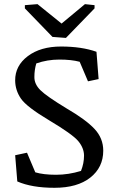

<svg xmlns="http://www.w3.org/2000/svg" viewBox="-20 -896 561 927"><path d="M478.5 -168.5Q478.5 -87.9 416 -38.6Q353.5 10.7 243.2 10.7Q133.3 10.7 63.5 -20L53.2 -146.5L110.4 -158.7L150.4 -64Q189.9 -52.2 250.5 -52.2Q311 -52.2 371.1 -70.8Q385.7 -107.4 385.7 -144.5Q385.7 -181.6 356.9 -215.8Q328.1 -249 218.3 -314.5Q108.4 -379.9 81.1 -419.9Q53.7 -460 53.2 -507.3Q52.7 -578.6 114.3 -625Q175.8 -671.4 274.9 -671.4Q374 -671.4 445.8 -646L456.1 -514.2L404.8 -503.4L364.7 -597.7Q324.7 -608.4 266.6 -608.4Q208.5 -608.4 155.3 -589.8Q146 -559.1 146 -524.4Q145.5 -490.2 174.8 -460.9Q204.1 -431.6 302.2 -372.1Q394.5 -318.4 436.5 -273.4Q478.5 -228.5 478.5 -168.5ZM100.1 -871.1 161.1 -876 277.3 -782.2 390.1 -876 436.5 -871.1V-855.5L298.3 -712.9L233.4 -717.8L100.1 -855.5Z"/></svg>

Font: NoticiaText-Regular
Style: Regular
Weight: 400
Designer: JM Sole
Foundry: JM Sole
Version: Version 1.003